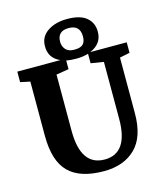

<svg xmlns="http://www.w3.org/2000/svg" viewBox="-110 -811 770 900"><g transform="rotate(-15 275.0 -361.0)"><path d="M284 6Q168 6 113 -49Q58 -104 58 -226V-489L11 -499V-550H220Q165 -574 167 -634Q168 -678 205.5 -703Q243 -728 300 -728Q364 -728 394.5 -701.5Q425 -675 424 -632Q424 -575 365 -550H542V-499L493 -489V-219Q493 -104 436.5 -49Q380 6 284 6ZM295 -537Q265 -537 246 -541V-499L185 -489V-216Q185 -46 301 -46Q415 -46 415 -213V-489L353 -499V-545Q326 -537 295 -537ZM296 -580Q327 -580 339 -592.5Q351 -605 351 -630Q351 -685 296 -685Q241 -685 241 -633Q241 -611 254.5 -595.5Q268 -580 296 -580Z"/></g></svg>

Font: Aikya
Style: Bold
Weight: 700
Designer: Neelakash Kshetrimayum (Latin subset based on Merriweather by Eben Sorkin)
Foundry: Brand New Type
Version: Version 1.00 b005